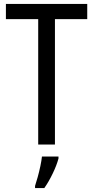

<svg xmlns="http://www.w3.org/2000/svg" viewBox="-20 -734 474 975"><path d="M259 0H174V-637H10V-714H423V-637H259ZM277 71Q268 105 247.5 147.5Q227 190 205 221H158V210Q164 192 171.5 165Q179 138 185 109.5Q191 81 193 61H277Z"/></svg>

Font: Noto Sans Devanagari Condensed
Style: Regular
Weight: 400
Width: 3
Designer: Jelle Bosma - Monotype Design Team
Foundry: Monotype Imaging Inc.
Version: Version 2.004; ttfautohint (v1.8.4.7-5d5b)